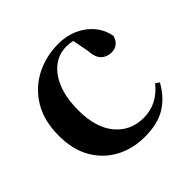

<svg xmlns="http://www.w3.org/2000/svg" viewBox="-146 -697 858 858"><g transform="rotate(-45 282.5 -268.0)"><path d="M308.1 16.2Q233.1 16.2 172.2 -16Q111.3 -48.3 75.4 -109.8Q39.6 -171.4 39.6 -259.7Q39.6 -354.7 79.5 -419.9Q119.4 -485 185.1 -518.5Q250.9 -551.9 329 -551.9Q380.5 -551.9 422.8 -532.5Q465.2 -513.2 492.8 -479.5Q520.4 -445.8 528 -402.4Q514.4 -355.6 469.4 -355.6Q441.9 -355.6 422.1 -373.6Q402.4 -391.6 399.6 -436.8L381.8 -530.1L449.7 -486.3Q420.8 -503.2 396.1 -510.6Q371.4 -518 344.6 -518Q298.2 -518 261.2 -489.4Q224.1 -460.7 202.9 -407.1Q181.7 -353.5 181.7 -277.6Q181.7 -168.4 232 -108Q282.4 -47.5 365.2 -47.5Q409.5 -47.5 445.8 -66.7Q482.2 -85.9 509.9 -121.4L527.8 -108.4Q492.1 -45.4 440.3 -14.6Q388.5 16.2 308.1 16.2Z"/></g></svg>

Font: Noto Serif KR
Style: Regular
Weight: 200
Designer: Ryoko NISHIZUKA 西塚涼子 (kana & ideographs); Frank Grießhammer (Latin, Greek & Cyrillic); Wenlong ZHANG 张文龙 (bopomofo); San
Foundry: Adobe
Version: Version 2.001;hotconv 1.1.0;makeotfexe 2.6.0